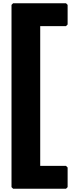

<svg xmlns="http://www.w3.org/2000/svg" viewBox="-20 -892 488 1184"><path d="M61 -872 51 -862V262L61 272H387L397 262V141L387 131H228V-731H387L397 -741V-862L387 -872Z"/></svg>

Font: Hussar Woodtype
Style: Ultra
Weight: 900
Foundry: Cannot Into Space Fonts
Version: Version 1.07